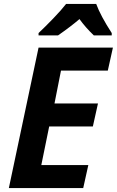

<svg xmlns="http://www.w3.org/2000/svg" viewBox="-20 -956 594 976"><path d="M176 -714H554L528 -597H290L257 -430H478L452 -313H230L190 -117H429L403 0H25ZM176 -788Q209 -819 250.5 -862Q292 -905 316 -936H469Q491 -876 548 -788V-776H457Q415 -816 384 -859Q341 -822 275 -776H176Z"/></svg>

Font: Noto Sans Display
Style: Bold Italic
Weight: 700
Italic angle: -12°
Designer: Monotype Design team
Foundry: Monotype Imaging Inc.
Version: Version 1.000